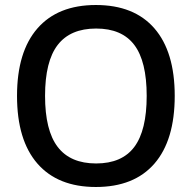

<svg xmlns="http://www.w3.org/2000/svg" viewBox="-20 -737 767 767"><path d="M678 -354Q678 -177 597 -83.5Q516 10 363 10Q211 10 129.5 -83.5Q48 -177 48 -354Q48 -530 129.5 -623.5Q211 -717 363 -717Q516 -717 597 -623.5Q678 -530 678 -354ZM566 -354Q566 -492 516.5 -557.5Q467 -623 364 -623Q261 -623 210.5 -557.5Q160 -492 160 -354Q160 -216 210.5 -150Q261 -84 364 -84Q467 -84 516.5 -150Q566 -216 566 -354Z"/></svg>

Font: 42dot Sans Light SemiBold
Style: Regular
Weight: 600
Version: Version 1.000